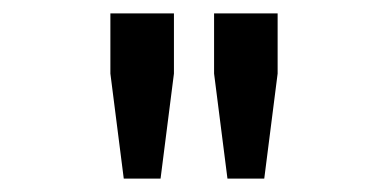

<svg xmlns="http://www.w3.org/2000/svg" viewBox="-20 -720 580 287"><path d="M145 -610V-700H240V-610L220 -453H165ZM300 -610V-700H395V-610L375 -453H320Z"/></svg>

Font: Share Tech Mono
Style: Regular
Weight: 400
Designer: Ralph Oliver du Carrois
Foundry: Ralph Oliver du Carrois
Version: Version 1.003